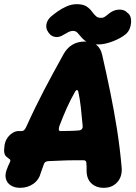

<svg xmlns="http://www.w3.org/2000/svg" viewBox="-37 -885 650 920"><path d="M59.2 15Q31.6 15 13.1 2.3Q-5.4 -10.4 -9.6 -32Q-13.8 -53.6 -1.4 -80.6Q0.6 -87.4 4.8 -95.8Q9 -104.2 11.8 -111Q12.6 -114.8 12.6 -116.8Q12.6 -118.8 11.4 -120Q11 -120.8 9.5 -122Q8 -123.2 6 -124.4Q-1.2 -129.4 -7.7 -135.5Q-14.2 -141.6 -16.4 -153.3Q-18.6 -165 -15.4 -186V-188Q-12.2 -209.4 -1.1 -224.8Q10 -240.2 24.1 -248.6Q38.2 -257 50.6 -257H67.4Q74.2 -257 79 -262Q83.8 -267 88.4 -276.4Q111.4 -327.4 132.4 -370.1Q153.4 -412.8 174 -452.8Q194.6 -492.8 217.3 -534Q240 -575.2 266 -622.8Q300 -686 369.8 -686Q438.2 -686 452.4 -622.8Q473.4 -531.2 491.7 -441.8Q510 -352.4 524 -263.1Q538 -173.8 546 -81.2Q549.2 -38.8 524.9 -11.9Q500.6 15 460.2 15Q422.6 15 399.8 -7.4Q377 -29.8 378 -71Q378 -78.6 377.8 -86.5Q377.6 -94.4 376.8 -105.6Q375.6 -117 363.8 -117Q336.8 -117 317.4 -117Q298 -117 281.1 -116.5Q264.2 -116 244.6 -115Q225 -114 197 -113Q190 -113 183.1 -110.1Q176.2 -107.2 173.4 -98.6Q169.6 -87.8 166.4 -79.5Q163.2 -71.2 158.8 -57.6Q149.6 -22.8 122.3 -3.9Q95 15 59.2 15ZM252.4 -257Q276.2 -257.4 298.1 -257.8Q320 -258.2 343 -260.2Q353.2 -262.4 356.9 -268.9Q360.6 -275.4 359 -282.6Q355 -328.6 350.4 -370.1Q345.8 -411.6 337.8 -447.4Q336.4 -452.2 332.4 -453.4Q328.4 -454.6 323.8 -447.4Q301.6 -408.8 283.6 -368.7Q265.6 -328.6 247.6 -281.2Q244.4 -271.4 245 -264.2Q245.6 -257 252.4 -257ZM193.8 -731.8Q181.8 -748.2 185.4 -768.6Q189 -789 207 -805.4Q220.2 -816.6 239.7 -830.5Q259.2 -844.4 282.8 -854.7Q306.4 -865 330.4 -865Q361 -865 377.2 -854.4Q393.4 -843.8 402.9 -830.4Q412.4 -817 423.1 -807.3Q433.8 -797.6 453.4 -800Q462.6 -801.2 473.3 -810.4Q484 -819.6 493.8 -826Q513.2 -839 536.5 -839Q559.8 -839 573.4 -823.8L578.4 -819.8Q589.4 -809.4 590.9 -790.3Q592.4 -771.2 586.1 -752.3Q579.8 -733.4 565.6 -721.4Q542.4 -701.8 503.6 -686.9Q464.8 -672 432.8 -672Q401.2 -672 383.3 -682Q365.4 -692 354.7 -704.5Q344 -717 335.2 -727Q326.4 -737 312.8 -737Q301.6 -737 291.3 -731.6Q281 -726.2 269.2 -719.4Q249.6 -705.8 229.7 -707.8Q209.8 -709.8 196.8 -726.8Z"/></svg>

Font: Winky Sans
Style: Italic
Weight: 400
Italic angle: -8.97852°
Designer: Simon Atzbach
Foundry: typofactur
Version: Version 1.205